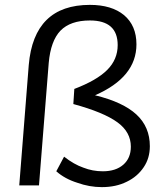

<svg xmlns="http://www.w3.org/2000/svg" viewBox="-20 -761 675 788"><path d="M370 -370Q485 -342 540 -291Q595 -240 595 -161Q595 -112 570 -75Q544 -36 500 -15Q456 7 398 7Q347 7 297 -11Q246 -27 211 -58L243 -118Q284 -86 322 -73Q360 -58 402 -58Q455 -58 486 -85Q517 -112 517 -159Q517 -219 462 -259Q406 -300 281 -334L285 -396Q377 -431 420 -474Q463 -517 463 -576Q463 -677 349 -677Q269 -677 228 -635Q188 -593 180 -503L140 0H59L98 -494Q119 -741 349 -741Q438 -741 489 -699Q540 -656 540 -579Q540 -444 370 -370Z"/></svg>

Font: PRinguin Sans
Style: Italic
Weight: 400
Designer: Vernon Adams
Foundry: Vernon Adams
Version: ""